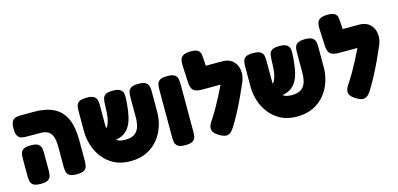

<svg xmlns="http://www.w3.org/2000/svg" viewBox="-68 -1157 3312 1599"><g transform="rotate(-15 1588.0 -357.0)"><path d="M440 9Q395 9 376 -3.5Q357 -16 352.5 -36Q348 -56 348 -77V-256Q348 -311 335 -342.5Q322 -374 297 -388Q272 -402 233 -402H119Q97 -402 75.5 -406Q54 -410 40.5 -429.5Q27 -449 27 -494Q27 -540 40.5 -559Q54 -578 75.5 -582Q97 -586 119 -586H230Q331 -586 398 -552Q465 -518 498 -446Q531 -374 531 -258V-84Q531 -61 527 -39.5Q523 -18 504.5 -4.5Q486 9 440 9ZM128 9Q83 9 64 -4.5Q45 -18 41 -39.5Q37 -61 37 -83V-232Q37 -254 41 -275Q45 -296 64 -309.5Q83 -323 129 -323Q175 -323 193.5 -309Q212 -295 216 -274Q220 -253 220 -231V-82Q220 -60 216 -39Q212 -18 193 -4.5Q174 9 128 9Z M900 20Q819 20 760.5 -10.5Q702 -41 663.5 -91Q625 -141 606.5 -201Q588 -261 588 -320V-494Q588 -517 592 -538Q596 -559 615 -572.5Q634 -586 680 -586Q726 -586 745 -572.5Q764 -559 768 -538Q772 -517 772 -493V-320Q772 -269 786 -234.5Q800 -200 829 -182Q858 -164 902 -164Q958 -164 986.5 -186Q1015 -208 1025 -244Q1035 -280 1035 -321V-499Q1035 -521 1039.5 -540.5Q1044 -560 1063.5 -573Q1083 -586 1127 -586Q1173 -586 1192 -572Q1211 -558 1215 -537Q1219 -516 1219 -493V-318Q1219 -258 1200 -198.5Q1181 -139 1142 -89.5Q1103 -40 1042.5 -10Q982 20 900 20ZM700 -179V-288H748Q763 -288 774 -298Q785 -308 793.5 -328.5Q802 -349 807 -379.5Q812 -410 813 -450L815 -500Q816 -522 820.5 -541.5Q825 -561 843.5 -573.5Q862 -586 907 -586Q951 -586 970.5 -572.5Q990 -559 994 -537.5Q998 -516 996 -492L994 -456Q989 -389 976.5 -337Q964 -285 939.5 -250Q915 -215 873 -197Q831 -179 768 -179Z M1375 9Q1330 9 1311 -4.5Q1292 -18 1288 -39.5Q1284 -61 1284 -83V-495Q1284 -517 1288 -538Q1292 -559 1311 -572.5Q1330 -586 1376 -586Q1422 -586 1440.5 -572Q1459 -558 1463 -537Q1467 -516 1467 -494V-82Q1467 -60 1463 -39Q1459 -18 1440 -4.5Q1421 9 1375 9Z M1674 3Q1625 -23 1615.5 -53Q1606 -83 1632 -123Q1663 -169 1689.5 -215Q1716 -261 1740 -307.5Q1764 -354 1787 -401.5Q1810 -449 1832 -497L1971 -383Q1943 -318 1915 -258Q1887 -198 1857.5 -142Q1828 -86 1795 -33Q1784 -16 1769.5 0Q1755 16 1732.5 19.5Q1710 23 1674 3ZM1965 -369 1846 -402H1628Q1575 -402 1553.5 -421.5Q1532 -441 1530 -493L1523 -642Q1522 -665 1527 -686Q1532 -707 1552.5 -720.5Q1573 -734 1618 -734Q1664 -734 1681.5 -720Q1699 -706 1702 -685Q1705 -664 1706 -642L1709 -586H1853Q1908 -586 1941.5 -555.5Q1975 -525 1982.5 -475.5Q1990 -426 1965 -369Z M2336 20Q2255 20 2196.5 -10.5Q2138 -41 2099.5 -91Q2061 -141 2042.5 -201Q2024 -261 2024 -320V-494Q2024 -517 2028 -538Q2032 -559 2051 -572.5Q2070 -586 2116 -586Q2162 -586 2181 -572.5Q2200 -559 2204 -538Q2208 -517 2208 -493V-320Q2208 -269 2222 -234.5Q2236 -200 2265 -182Q2294 -164 2338 -164Q2394 -164 2422.5 -186Q2451 -208 2461 -244Q2471 -280 2471 -321V-499Q2471 -521 2475.5 -540.5Q2480 -560 2499.5 -573Q2519 -586 2563 -586Q2609 -586 2628 -572Q2647 -558 2651 -537Q2655 -516 2655 -493V-318Q2655 -258 2636 -198.5Q2617 -139 2578 -89.5Q2539 -40 2478.5 -10Q2418 20 2336 20ZM2136 -179V-288H2184Q2199 -288 2210 -298Q2221 -308 2229.5 -328.5Q2238 -349 2243 -379.5Q2248 -410 2249 -450L2251 -500Q2252 -522 2256.5 -541.5Q2261 -561 2279.5 -573.5Q2298 -586 2343 -586Q2387 -586 2406.5 -572.5Q2426 -559 2430 -537.5Q2434 -516 2432 -492L2430 -456Q2425 -389 2412.5 -337Q2400 -285 2375.5 -250Q2351 -215 2309 -197Q2267 -179 2204 -179Z M2854 3Q2805 -23 2795.5 -53Q2786 -83 2812 -123Q2843 -169 2869.5 -215Q2896 -261 2920 -307.5Q2944 -354 2967 -401.5Q2990 -449 3012 -497L3151 -383Q3123 -318 3095 -258Q3067 -198 3037.5 -142Q3008 -86 2975 -33Q2964 -16 2949.5 0Q2935 16 2912.5 19.5Q2890 23 2854 3ZM3145 -369 3026 -402H2808Q2755 -402 2733.5 -421.5Q2712 -441 2710 -493L2703 -642Q2702 -665 2707 -686Q2712 -707 2732.5 -720.5Q2753 -734 2798 -734Q2844 -734 2861.5 -720Q2879 -706 2882 -685Q2885 -664 2886 -642L2889 -586H3033Q3088 -586 3121.5 -555.5Q3155 -525 3162.5 -475.5Q3170 -426 3145 -369Z"/></g></svg>

Font: Fredoka SemiCondensed
Style: Bold
Weight: 700
Width: 4
Designer: Ben Nathan
Foundry: Milena B. Brandão, Ben Nathan
Version: Version 2.001